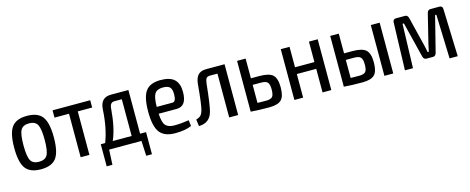

<svg xmlns="http://www.w3.org/2000/svg" viewBox="-35 -1067 4351 1778"><g transform="rotate(-15 2140.5 -177.5)"><path d="M422 -243Q422 -103 379 -45Q336 13 232 13Q128 13 85 -45Q42 -103 42 -243Q42 -382 85 -440.5Q128 -499 232 -499Q336 -499 379 -440.5Q422 -382 422 -243ZM232 -427Q174 -427 152.5 -388.5Q131 -350 131 -243Q131 -136 152.5 -97.5Q174 -59 232 -59Q291 -59 312.5 -98Q334 -137 334 -243Q334 -349 312.5 -388Q291 -427 232 -427Z M836 -417H698V0H614V-417H475V-487H836Z M1259 -68V144H1204L1197 0H887L880 144H825V-68H867Q917 -195 927 -375Q933 -487 1035 -487H1202V-68ZM1121 -68V-420H1049Q1006 -420 1003 -361Q989 -180 940 -68Z M1530 -60Q1594 -60 1669 -72L1676 -15Q1619 12 1519 12Q1415 12 1371 -46.5Q1327 -105 1327 -245Q1327 -386 1370 -442.5Q1413 -499 1512 -499Q1603 -499 1644.5 -459.5Q1686 -420 1686 -340Q1686 -202 1589 -202H1416Q1420 -118 1445.5 -89Q1471 -60 1530 -60ZM1516 -427Q1459 -427 1437.5 -393.5Q1416 -360 1415 -268H1566Q1601 -268 1601 -340Q1601 -387 1582.5 -407Q1564 -427 1516 -427Z M2124 -487V0H2038V-420H1965Q1941 -420 1931 -406.5Q1921 -393 1917 -359Q1896 -158 1881 -103Q1856 3 1747 5L1738 -60Q1770 -69 1784 -84.5Q1798 -100 1806 -128Q1821 -181 1838 -373Q1843 -430 1869 -458.5Q1895 -487 1947 -487Z M2326 -298H2407Q2501 -298 2536 -265Q2571 -232 2571 -146Q2571 -59 2537 -26.5Q2503 6 2422 6Q2310 6 2246 0H2244V-487H2326ZM2326 -62 2407 -61Q2452 -61 2468.5 -78.5Q2485 -96 2485 -149Q2485 -198 2469 -216.5Q2453 -235 2407 -235H2326Z M3017 -487V0H2933V-226H2747V0H2663V-487H2747V-291H2933V-487Z M3219 -298H3300Q3393 -298 3428.5 -265Q3464 -232 3464 -146Q3464 -59 3430 -26.5Q3396 6 3315 6Q3203 6 3139 0H3137V-487H3219ZM3611 -487V0H3526V-487ZM3219 -62 3300 -61Q3345 -61 3361.5 -78.5Q3378 -96 3378 -149Q3378 -198 3361.5 -216.5Q3345 -235 3300 -235H3219Z M4097 -487H4183Q4214 -487 4214 -455L4229 0H4151L4137 -422H4125L4039 -81Q4031 -53 4006 -53H3944Q3919 -53 3911 -81L3826 -422H3813L3800 0H3723L3737 -455Q3737 -487 3769 -487H3854Q3878 -487 3886 -459L3955 -179Q3956 -173 3962 -148Q3968 -123 3970 -109H3981Q3984 -121 3996 -179L4065 -459Q4073 -487 4097 -487Z"/></g></svg>

Font: exo2condensed_r
Style: Regular
Weight: 400
Width: 3
Designer: Natanael Gama
Version: Version 1.001;PS 001.001;hotconv 1.0.70;makeotf.lib2.5.58329